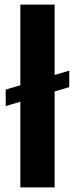

<svg xmlns="http://www.w3.org/2000/svg" viewBox="-20 -820 328 840"><path d="M69 0V-375L5 -356V-428L69 -447V-800H219V-492L283 -511V-439L219 -420V0Z"/></svg>

Font: Big Shoulders Text Black
Style: Regular
Weight: 900
Designer: Patric King
Foundry: XO Type Co
Version: Version 1.000; ttfautohint (v1.8.2)